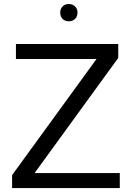

<svg xmlns="http://www.w3.org/2000/svg" viewBox="-20 -956 670 976"><path d="M588.9 0H41.5V-65.9L470.7 -656.2H61V-732.4H581.1V-661.6L155.8 -76.2H588.9ZM329.6 -847.7Q310.1 -847.7 298.1 -859.9Q286.1 -872.1 286.1 -892.1Q286.1 -911.1 298.1 -923.3Q310.1 -935.5 329.6 -935.5Q349.1 -935.5 361.6 -923.3Q374 -911.1 374 -892.1Q374 -872.1 361.6 -859.9Q349.1 -847.7 329.6 -847.7Z"/></svg>

Font: Kumbh Sans
Style: Regular
Weight: 400
Version: Version 1.005